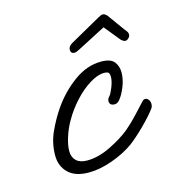

<svg xmlns="http://www.w3.org/2000/svg" viewBox="-76 -503 516 574"><g transform="rotate(-15 182.0 -216.0)"><path d="M131 7Q89 7 67.5 -14Q46 -35 46 -68Q46 -106 61.5 -140Q77 -174 97 -203Q126 -245 166.5 -274.5Q207 -304 251 -304Q280 -304 291 -290.5Q302 -277 302 -257Q302 -236 293 -213.5Q284 -191 273 -178Q266 -170 258 -170Q242 -170 242 -184Q242 -191 248 -197Q253 -202 260.5 -220.5Q268 -239 268 -253Q268 -267 259 -268Q256 -269 251 -269Q231 -269 206 -253.5Q181 -238 158 -213Q135 -188 119 -160Q106 -138 98 -113Q90 -88 90 -70Q90 -51 101.5 -40Q113 -29 135 -29Q170 -29 208.5 -48Q247 -67 271 -87Q291 -104 308 -122.5Q325 -141 340 -157Q344 -162 350 -162Q355 -162 359.5 -156.5Q364 -151 364 -143Q364 -134 359 -128Q343 -107 317 -81.5Q291 -56 271 -41Q243 -21 204 -7Q165 7 131 7ZM182 -350Q170 -350 170 -362Q170 -372 181 -379L277 -433Q287 -439 292 -439Q298 -439 305 -432L344 -378Q350 -371 351.5 -368Q353 -365 353 -360Q353 -355 348 -350Q343 -345 338 -345Q332 -345 324 -353L285 -401L202 -358Q198 -356 192 -353Q186 -350 182 -350Z"/></g></svg>

Font: Meow Script
Style: Regular
Weight: 400
Designer: Robert E. Leuschke
Foundry: Robert E. Leuschke
Version: Version 1.010; ttfautohint (v1.8.3)